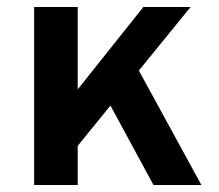

<svg xmlns="http://www.w3.org/2000/svg" viewBox="-20 -531 628 551"><path d="M78 0V-511H203V-274.5L391.5 -511H527L378.5 -328.5L558 0H420.5L297 -228L203 -112.5V0Z"/></svg>

Font: Overpass
Style: Bold
Weight: 700
Designer: Delve Withrington, Dave Bailey, Thomas Jockin
Foundry: Delve Fonts LLC
Version: Version 4.000; ttfautohint (v1.8.3)